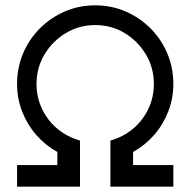

<svg xmlns="http://www.w3.org/2000/svg" viewBox="-20 -700 714 720"><path d="M44 0V-81H195V-130Q150 -155 116 -194Q82 -233 63 -282Q44 -331 44 -385Q44 -446 66.5 -499.5Q89 -553 129.5 -593.5Q170 -634 223 -657Q276 -680 337 -680Q398 -680 451 -657Q504 -634 544.5 -593.5Q585 -553 607.5 -499.5Q630 -446 630 -385Q630 -331 611 -282Q592 -233 558 -194Q524 -155 479 -130V-81H630V0H394V-173Q441 -186 478 -216.5Q515 -247 536 -291Q557 -335 557 -385Q557 -446 527 -496Q497 -546 447.5 -576Q398 -606 337 -606Q277 -606 227 -576Q177 -546 147 -496Q117 -446 117 -385Q117 -335 138 -291Q159 -247 196 -216.5Q233 -186 280 -173V0Z"/></svg>

Font: Atkinson Hyperlegible Next
Style: Regular
Weight: 400
Designer: Elliott Scott, Megan Eiswerth, Linus Boman, Theodore Petrosky, Letters from Sweden
Foundry: Applied Design Works, Letters from Sweden
Version: Version 2.001